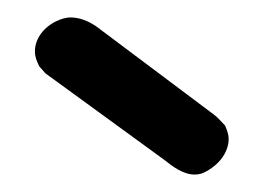

<svg xmlns="http://www.w3.org/2000/svg" viewBox="-20 -875 313 220"><path d="M168 -692C178 -684 190 -675 203 -675C208 -675 212 -676 217 -679C233 -688 242 -702 242 -716C242 -721 240 -726 238 -731C236 -733 229 -741 226 -743L90 -845C81 -851 71 -855 61 -855C55 -855 49 -853 43 -850C28 -842 20 -829 20 -816C20 -810 22 -805 25 -799L32 -791Z"/></svg>

Font: Numismatica Pro
Style: Regular
Weight: 400
Designer: Chris Hopkins
Foundry: Edward C. D. Hopkins
Version: Version 2.19D